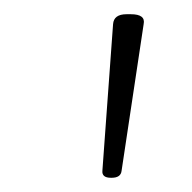

<svg xmlns="http://www.w3.org/2000/svg" viewBox="-20 -722 270 270"><path d="M136 -472Q123 -472 124 -482L139 -688Q140 -702 158 -702H164Q185 -702 182 -688L151 -482Q150 -472 137 -472Z"/></svg>

Font: Asap Expanded Expanded Thin
Style: Italic
Weight: 100
Width: 7
Italic angle: -6°
Designer: Pablo Cosgaya
Foundry: Omnibus-Type
Version: Version 3.001; ttfautohint (v1.8.4.7-5d5b)